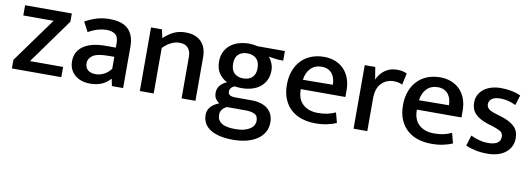

<svg xmlns="http://www.w3.org/2000/svg" viewBox="-56 -826 3888 1404"><g transform="rotate(10 1887.5 -123.5)"><path d="M386 -411 145 -76H391V0H24V-64L264 -396H39V-472H386Z M485 -430Q531 -455 573.5 -467.5Q616 -480 668 -480Q708 -480 741.5 -471Q775 -462 799 -442Q823 -422 836.5 -388.5Q850 -355 850 -307V0H767L756 -51H753Q725 -19 688 -4.5Q651 10 606 10Q535 10 491.5 -28Q448 -66 448 -129Q448 -168 464 -196.5Q480 -225 509 -244Q538 -263 578 -272.5Q618 -282 666 -282H746V-318Q746 -363 722 -380.5Q698 -398 656 -398Q630 -398 597.5 -389.5Q565 -381 523 -358ZM747 -214 684 -213Q613 -211 584 -188Q555 -165 555 -134Q555 -114 561.5 -101Q568 -88 579 -80Q590 -72 604.5 -68.5Q619 -65 634 -65Q665 -65 695.5 -80.5Q726 -96 747 -125Z M1077 0H974V-472H1055L1069 -409Q1104 -443 1142.5 -461.5Q1181 -480 1230 -480Q1305 -480 1346 -439Q1387 -398 1387 -322V0H1284V-309Q1284 -350 1263 -374Q1242 -398 1200 -398Q1168 -398 1136.5 -382.5Q1105 -367 1077 -338Z M1507 -314Q1507 -353 1521.5 -384Q1536 -415 1562 -436.5Q1588 -458 1624 -469Q1660 -480 1702 -480Q1733 -480 1765 -472H1968V-401H1933L1859 -411Q1876 -392 1886 -367Q1896 -342 1896 -315Q1896 -276 1882 -245.5Q1868 -215 1842.5 -193.5Q1817 -172 1781 -161Q1745 -150 1702 -150Q1688 -150 1675.5 -151Q1663 -152 1651 -154Q1632 -146 1624 -135Q1616 -124 1616 -111Q1616 -91 1630 -83Q1644 -75 1670 -75H1789Q1867 -75 1910.5 -39.5Q1954 -4 1954 62Q1954 101 1936.5 132.5Q1919 164 1886.5 186.5Q1854 209 1808 221Q1762 233 1705 233Q1600 233 1539 196Q1478 159 1478 87Q1478 52 1501 27Q1524 2 1562 -12Q1544 -24 1533 -40.5Q1522 -57 1522 -84Q1522 -116 1541 -138.5Q1560 -161 1591 -174Q1555 -191 1531 -225.5Q1507 -260 1507 -314ZM1621 5Q1575 27 1575 71Q1575 111 1607.5 132Q1640 153 1709 153Q1748 153 1775 145.5Q1802 138 1819.5 126Q1837 114 1845 99Q1853 84 1853 68Q1853 30 1827.5 17.5Q1802 5 1760 5ZM1793 -313Q1793 -361 1768 -384.5Q1743 -408 1702 -408Q1660 -408 1635.5 -385Q1611 -362 1611 -316Q1611 -268 1636 -245Q1661 -222 1702 -222Q1744 -222 1768.5 -245Q1793 -268 1793 -313Z M2462 -218H2131V-214Q2131 -142 2173 -105Q2215 -68 2284 -68Q2322 -68 2352.5 -74.5Q2383 -81 2414 -95L2434 -20Q2405 -7 2365 1.5Q2325 10 2277 10Q2226 10 2180 -4Q2134 -18 2099.5 -48Q2065 -78 2045 -124Q2025 -170 2025 -234Q2025 -289 2041.5 -334.5Q2058 -380 2088.5 -412.5Q2119 -445 2162.5 -462.5Q2206 -480 2259 -480Q2305 -480 2342.5 -465Q2380 -450 2406.5 -422.5Q2433 -395 2447.5 -355.5Q2462 -316 2462 -268ZM2356 -290Q2356 -314 2350 -335Q2344 -356 2332 -371.5Q2320 -387 2300.5 -396.5Q2281 -406 2254 -406Q2204 -406 2172.5 -374Q2141 -342 2134 -288Z M2561 0V-472H2639L2654 -381Q2671 -423 2709 -451.5Q2747 -480 2801 -480Q2825 -480 2842.5 -476Q2860 -472 2874 -465L2855 -379Q2843 -385 2827.5 -389Q2812 -393 2792 -393Q2737 -393 2700 -355.5Q2663 -318 2663 -242V0Z M3324 -218H2993V-214Q2993 -142 3035 -105Q3077 -68 3146 -68Q3184 -68 3214.5 -74.5Q3245 -81 3276 -95L3296 -20Q3267 -7 3227 1.5Q3187 10 3139 10Q3088 10 3042 -4Q2996 -18 2961.5 -48Q2927 -78 2907 -124Q2887 -170 2887 -234Q2887 -289 2903.5 -334.5Q2920 -380 2950.5 -412.5Q2981 -445 3024.5 -462.5Q3068 -480 3121 -480Q3167 -480 3204.5 -465Q3242 -450 3268.5 -422.5Q3295 -395 3309.5 -355.5Q3324 -316 3324 -268ZM3218 -290Q3218 -314 3212 -335Q3206 -356 3194 -371.5Q3182 -387 3162.5 -396.5Q3143 -406 3116 -406Q3066 -406 3034.5 -374Q3003 -342 2996 -288Z M3696 -376Q3664 -391 3636.5 -397.5Q3609 -404 3582 -404Q3540 -404 3518.5 -388.5Q3497 -373 3497 -347Q3497 -327 3513 -312.5Q3529 -298 3579 -284L3609 -275Q3674 -255 3707.5 -223Q3741 -191 3741 -137Q3741 -71 3691 -30.5Q3641 10 3554 10Q3507 10 3466.5 1.5Q3426 -7 3394 -22L3418 -100Q3447 -86 3480 -77Q3513 -68 3548 -68Q3591 -68 3615 -83Q3639 -98 3639 -129Q3639 -158 3617.5 -170.5Q3596 -183 3551 -197L3520 -206Q3457 -227 3426.5 -259Q3396 -291 3396 -343Q3396 -374 3409 -399Q3422 -424 3445 -442Q3468 -460 3500.5 -470Q3533 -480 3572 -480Q3609 -480 3647.5 -473Q3686 -466 3719 -451Z"/></g></svg>

Font: Mukta Medium
Style: Regular
Weight: 500
Designer: Girish Dalvi and Yashodeep Gholap
Foundry: Ek Type
Version: Version 2.538;PS 1.002;hotconv 16.6.51;makeotf.lib2.5.65220;